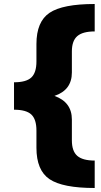

<svg xmlns="http://www.w3.org/2000/svg" viewBox="-20 -746 506 959"><path d="M453 193Q293 193 227.5 149Q162 105 162 -8V-94Q162 -150 136.5 -174Q111 -198 50 -198V-335Q111 -335 136.5 -359Q162 -383 162 -439V-526Q162 -638 227.5 -682Q293 -726 453 -726V-589Q393 -589 366 -565.5Q339 -542 339 -489V-384Q339 -296 252 -267Q339 -236 339 -149V-45Q339 9 366 32.5Q393 56 453 56Z"/></svg>

Font: Elaine Sans Black
Style: Regular
Weight: 900
Designer: Wei Huang
Foundry: Wei Huang
Version: Version 2.001;December 24, 2019;FontCreator 12.0.0.2547 64-b